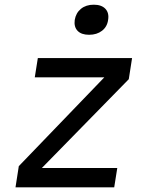

<svg xmlns="http://www.w3.org/2000/svg" viewBox="-20 -797 640 817"><path d="M46 0 60 -90 424 -468H128L141 -550H542L528 -460L158 -82H479L466 0ZM359 -649Q326 -649 310 -666Q294 -683 298 -712Q303 -742 324.5 -759.5Q346 -777 379 -777Q412 -777 428.5 -759.5Q445 -742 440 -712Q436 -683 414 -666Q392 -649 359 -649Z"/></svg>

Font: NKDuy Mono
Style: Italic
Weight: 400
Italic angle: -9°
Monospace: yes
Designer: NKDuy
Foundry: NKDuy
Version: Version 2.251; ttfautohint (v1.8.4.7-5d5b)